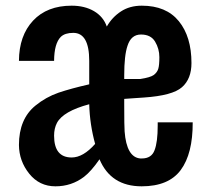

<svg xmlns="http://www.w3.org/2000/svg" viewBox="-20 -654 755 683"><path d="M546.9 -450.7Q546.9 -480.5 531.7 -505.9Q516.6 -531.2 481.4 -531.2Q446.3 -531.2 433.6 -491.2Q421.9 -457 421.9 -386.2V-373H479Q514.6 -378.4 526.9 -387.2Q539.1 -396.5 543 -409.2Q546.9 -421.9 546.9 -450.7ZM297.4 -437.5Q297.4 -537.1 240.7 -537.1Q210.9 -537.1 196.3 -522.9Q172.9 -499.5 172.4 -437.5H47.4Q47.9 -527.3 97.7 -580.6Q147.5 -633.8 234.9 -633.8Q281.2 -633.8 314.5 -614.3Q347.7 -594.7 359.9 -559.6Q378.9 -592.8 410.2 -613.3Q441.4 -633.8 484.4 -633.8Q571.3 -633.8 616.2 -578.6Q661.1 -523.4 661.1 -429.7Q661.1 -373.5 627.4 -343.8Q593.8 -314 492.2 -307.1Q478 -305.7 457 -304.7Q436 -303.7 421.9 -302.2V-281.2Q421.9 -203.1 423.3 -186.5Q430.2 -94.7 479 -90.3H484.4Q519 -90.3 529.8 -119.6Q541 -148.4 541 -207V-218.8H665.5Q666 -107.4 623 -49.3Q580.1 8.8 483.9 8.8Q374.5 8.8 334 -87.4Q304.2 -44.4 278.8 -24.9Q234.4 8.8 177.2 8.8Q120.1 8.8 84 -36.1Q47.9 -81.1 47.4 -138.2Q47.4 -230.5 106 -278.3Q143.1 -308.6 188 -324.2Q232.9 -339.4 297.4 -354ZM172.4 -171.4Q172.4 -93.8 234.9 -93.8Q275.9 -93.8 318.4 -142.1Q299.3 -211.4 297.4 -283.2Q204.6 -258.3 182.6 -216.8Q172.4 -197.3 172.4 -171.4Z"/></svg>

Font: Oswald
Style: Book
Weight: 400
Designer: vernon adams
Foundry: vernon adams
Version: Version 1.000